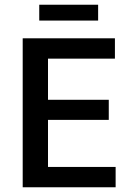

<svg xmlns="http://www.w3.org/2000/svg" viewBox="-20 -792 546 812"><path d="M76 -630H466V-544H183V-370H440V-285H183V-86H469V0H76ZM395 -772V-705H146V-772Z"/></svg>

Font: Mukta Mahee Medium
Style: Regular
Weight: 500
Designer: Shuchita Grover, Noopur Datye, Girish Dalvi, Yashodeep Gholap
Foundry: Ek Type
Version: Version 2.538;PS 1.000;hotconv 16.6.51;makeotf.lib2.5.65220;